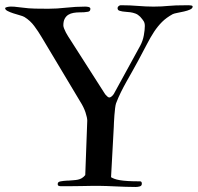

<svg xmlns="http://www.w3.org/2000/svg" viewBox="-44 -725 771 749"><path d="M389.2 -33.7Q395 -30.3 402.8 -27.3Q410.6 -24.4 423.1 -22.2Q435.5 -20 454.6 -18.8Q473.6 -17.6 502.4 -17.6Q509.3 -17.6 509.3 -8.3Q509.3 0 501.2 2.2Q493.2 4.4 485.4 4.4Q466.3 4.4 446.3 3.7Q426.3 2.9 407.7 2.2Q389.2 1.5 372.1 0.7Q355 0 341.8 0Q322.3 0 308.8 0.2Q295.4 0.5 280.8 0.7Q266.1 1 246.6 1.2Q227.1 1.5 194.8 1.5Q189 1.5 185.1 0Q181.2 -1.5 181.2 -6.8Q181.2 -12.7 185.5 -15.1Q187.5 -16.6 192.9 -17.6Q198.2 -18.6 204.3 -19.3Q210.4 -20 216.1 -20.3Q221.7 -20.5 224.1 -20.5Q233.9 -21.5 242.9 -22Q252 -22.5 260 -24.2Q268.1 -25.9 275.1 -30Q282.2 -34.2 288.6 -42L296.4 -254.4Q296.4 -265.6 289.6 -286.4Q282.7 -307.1 269 -328.6L118.2 -580.6Q105.5 -602.1 89.8 -623.3Q74.2 -644.5 51.3 -658.7Q45.4 -662.1 33 -665.5Q20.5 -668.9 7.8 -673.1Q-4.9 -677.2 -14.4 -682.1Q-23.9 -687 -23.9 -692.9Q-23.9 -695.8 -16.4 -697.5Q-8.8 -699.2 -4.4 -699.2H2.4Q12.2 -699.2 21.2 -697.8Q30.3 -696.3 43.5 -695.3Q67.9 -691.9 93.3 -691.4Q118.7 -690.9 144 -690.9Q177.7 -690.9 214.8 -695.1Q252 -699.2 287.6 -699.2Q290 -699.2 293.7 -699Q297.4 -698.7 300.5 -698Q303.7 -697.3 306.2 -695.6Q308.6 -693.8 308.6 -690.9Q308.6 -680.7 299.3 -679.2Q292 -677.7 283.7 -677.2Q275.4 -676.8 266.6 -676.8Q254.4 -676.8 242.9 -674.8Q231.4 -672.9 222.7 -667.5Q213.9 -662.1 208.5 -652.1Q203.1 -642.1 203.1 -626Q203.1 -621.1 206.1 -613.5Q209 -606 213.1 -598.1Q217.3 -590.3 221.7 -583.3Q226.1 -576.2 228.5 -572.8L366.2 -357.4Q369.6 -353 374.3 -348.9Q378.9 -344.7 382.3 -344.7Q386.2 -344.7 391.1 -348.6Q396 -352.5 399.9 -358.4L502.9 -546.4Q513.2 -565.4 517.1 -587.2Q521 -608.9 521 -623.5Q521 -634.8 516.6 -642.1Q512.2 -649.4 502.9 -659.7Q494.1 -668.5 484.4 -672.1Q474.6 -675.8 464.4 -677.2Q454.1 -678.7 443.8 -679.2Q433.6 -679.7 423.8 -682.6Q414.6 -684.6 414.6 -693.4Q414.6 -697.8 418.7 -701.2Q422.9 -704.6 427.2 -704.6Q446.3 -704.6 462.6 -703.9Q479 -703.1 494.1 -701.9Q509.3 -700.7 523.9 -700Q538.6 -699.2 554.7 -699.2Q574.2 -699.2 586.4 -700Q598.6 -700.7 611.6 -701.9Q624.5 -703.1 642.6 -703.9Q660.6 -704.6 691.4 -704.6Q697.8 -704.6 702.6 -703.6Q707.5 -702.6 707.5 -699.2Q707.5 -692.4 697.3 -687.7Q687 -683.1 673.8 -680.2Q660.6 -677.2 647.9 -674.8Q635.3 -672.4 629.9 -669.9Q605 -656.2 588.1 -639.4Q571.3 -622.6 557.1 -601.1Q543 -579.6 528.8 -552Q514.6 -524.4 495.6 -489.3Q484.4 -468.3 472.7 -447.8Q460.9 -427.2 449.5 -406.7Q438 -386.2 427.5 -365Q417 -343.8 408.7 -321.8Q406.7 -315.9 405 -302.7Q403.3 -289.6 402.3 -275.1Q401.4 -260.7 400.6 -248Q399.9 -235.4 399.9 -230Z"/></svg>

Font: IM FELL French Canon SC
Style: Regular
Weight: 400
Designer: Igino Marini
Foundry: Igino Marini
Version: 3.00